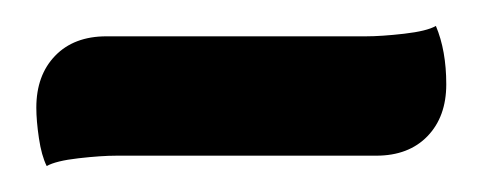

<svg xmlns="http://www.w3.org/2000/svg" viewBox="-20 -315 372 148"><path d="M316 -295Q324 -276 324 -250Q324 -225 309.5 -210Q295 -195 270 -195H70Q58 -195 40.5 -193Q23 -191 16 -187Q12 -195 10 -208.5Q8 -222 8 -232Q8 -257 22.5 -272Q37 -287 62 -287H262Q274 -287 291.5 -289Q309 -291 316 -295Z"/></svg>

Font: Sansita
Style: Italic
Weight: 400
Italic angle: -11°
Designer: Pablo Cosgaya
Foundry: Omnibus-Type
Version: Version 1.006